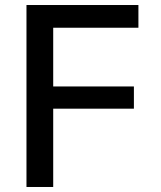

<svg xmlns="http://www.w3.org/2000/svg" viewBox="-20 -745 640 765"><path d="M85.5 -725H531.5V-634.5H192V-400.5H513.5V-312H192V0H85.5Z"/></svg>

Font: JuliaMono Medium
Style: Regular
Weight: 500
Monospace: yes
Designer: cormullion
Foundry: corm
Version: Version 0.054; ttfautohint (v1.8.4)